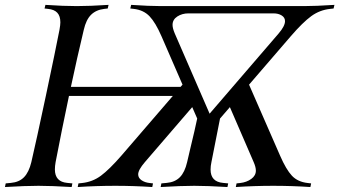

<svg xmlns="http://www.w3.org/2000/svg" viewBox="-20 -752 1365 772"><path d="M772.9 -275.4 752.9 -321.3 562.5 -100.1Q535.6 -68.8 535.6 -50.8Q535.6 -36.6 549.1 -27.3Q562.5 -18.1 582 -16.1L595.2 -14.6L592.3 0Q518.6 -4.9 443.8 -4.9Q367.7 -4.9 292.5 0L295.4 -14.6L309.6 -16.1Q352.1 -20.5 385.7 -45.4Q419.4 -70.3 468.3 -126.5L674.8 -366.2H257.3Q227.5 -225.1 203.6 -100.1Q200.7 -84 200.7 -70.8Q200.7 -21 250.5 -16.6L271 -14.6L268.1 0Q187 -4.9 134.8 -4.9Q81.5 -4.9 0 0L2.9 -14.6L23.9 -16.6Q57.1 -19.5 76.7 -39.6Q96.2 -59.6 106 -100.1Q125.5 -183.6 164.6 -367.7Q203.6 -551.8 219.2 -632.3Q222.7 -651.9 222.7 -662.1Q222.7 -687.5 210.4 -700.7Q198.2 -713.9 172.9 -716.3L159.2 -717.8L162.6 -732.4Q235.8 -727.5 288.6 -727.5Q340.3 -727.5 416.5 -732.4L413.1 -717.8L399.4 -716.3Q366.2 -712.4 346.2 -692.6Q326.2 -672.9 316.9 -632.3Q290 -520 265.1 -402.8H706.1L713.9 -411.6L629.4 -606Q605.5 -661.1 581.3 -686.5Q557.1 -711.9 517.6 -716.3L503.9 -717.8L507.3 -732.4Q580.6 -727.5 627 -727.5H1202.6Q1248.5 -727.5 1324.7 -732.4L1321.3 -717.8L1307.6 -716.3Q1265.6 -711.9 1231.4 -687Q1197.3 -662.1 1148.9 -606L981.4 -411.6L1106 -126.5Q1130.4 -70.3 1153.8 -45.4Q1177.2 -20.5 1217.8 -16.1L1231 -14.6L1228 0Q1154.3 -4.9 1078.6 -4.9Q1003.4 -4.9 928.2 0L931.2 -14.6L945.3 -16.1Q971.7 -19 990.2 -32.5Q1008.8 -45.9 1008.8 -65.9Q1008.8 -80.1 1000 -100.1L904.3 -321.3L864.7 -275.4Q854 -224.1 830.1 -100.1Q826.7 -84.5 826.7 -70.3Q826.7 -21 877 -16.6L897.5 -14.6L894.5 0Q813.5 -4.9 761.2 -4.9Q708.5 -4.9 626 0L628.9 -14.6L650.4 -16.6Q683.6 -19.5 703.4 -39.6Q723.1 -59.6 732.4 -100.1Q737.3 -122.1 746.1 -158.7Q754.9 -195.3 761.5 -223.6Q768.1 -252 772.9 -275.4ZM1080.1 -698.2H737.3Q712.4 -698.2 693.1 -685.8Q673.8 -673.3 673.8 -651.9Q673.8 -638.7 682.6 -617.7L822.8 -294.9L1100.6 -617.7Q1126 -647.5 1126 -667Q1126 -681.6 1112.5 -689.9Q1099.1 -698.2 1080.1 -698.2Z"/></svg>

Font: Flanker
Style: Italic
Weight: 400
Italic angle: -12°
Designer: Flanker
Version: Version 2.027